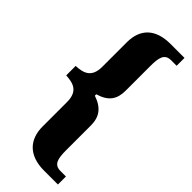

<svg xmlns="http://www.w3.org/2000/svg" viewBox="-286 -792 948 948"><g transform="rotate(45 188.0 -318.0)"><path d="M267 124H364V68H326C280 68 273 34 273 -27V-198C273 -257 246 -294 183 -315V-325C249 -344 273 -381 273 -440V-610C273 -671 280 -705 326 -705H364V-760H267C162 -760 108 -707 108 -613V-442C108 -369 66 -354 12 -352V-286C66 -283 108 -270 108 -195V-25C108 67 162 124 267 124Z"/></g></svg>

Font: Noto Serif Georgian ExtraCondensed Black
Style: Regular
Weight: 900
Width: 2
Designer: Monotype Design Team, Akaki Razmadze
Foundry: Google LLC
Version: Version 2.003